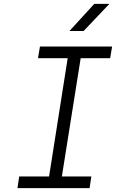

<svg xmlns="http://www.w3.org/2000/svg" viewBox="-20 -970 640 990"><path d="M338 -810H411L544 -950H466ZM70 0H442L451 -60H299L396 -670H548L558 -730H186L176 -670H329L233 -60H79Z"/></svg>

Font: JetBrains Mono ExtraLight
Style: Italic
Weight: 240
Italic angle: -9°
Monospace: yes
Designer: Philipp Nurullin, Konstantin Bulenkov
Foundry: JetBrains
Version: Version 2.305